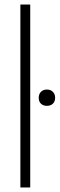

<svg xmlns="http://www.w3.org/2000/svg" viewBox="-20 -828 264 848"><path d="M70 0V-808H113.5V0ZM187 -360.5Q171 -360.5 161 -370Q151 -379.5 151 -396Q151 -412.5 161 -422.5Q171 -432.5 187 -432.5Q203.5 -432.5 213.5 -422.5Q223.5 -412.5 223.5 -396Q223.5 -379.5 213.5 -370Q203.5 -360.5 187 -360.5Z"/></svg>

Font: Encode Sans Condensed Condensed ExtraLight
Style: Regular
Weight: 200
Width: 3
Designer: Multiple Designers
Foundry: Impallari Type
Version: Version 3.000; ttfautohint (v1.8.3) -l 8 -r 50 -G 200 -x 14 